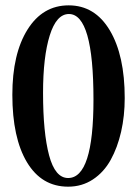

<svg xmlns="http://www.w3.org/2000/svg" viewBox="-20 -683 509 714"><path d="M233.4 11.2Q134.8 11.2 80.3 -79.6Q25.9 -170.4 25.9 -330.6Q25.9 -482.9 82.3 -573Q138.7 -663.1 235.4 -663.1Q333 -663.1 388.4 -570.1Q443.8 -477.1 443.8 -318.4Q443.8 -252 430.4 -193.1Q417 -134.3 391.6 -88.4Q366.2 -42.5 325.4 -15.6Q284.7 11.2 233.4 11.2ZM233.4 -21Q327.6 -21 327.6 -312.5Q327.6 -630.9 236.3 -630.9Q189.9 -630.9 165 -551.3Q140.1 -471.7 140.1 -337.4Q140.1 -189.5 162.6 -105.2Q185.1 -21 233.4 -21Z"/></svg>

Font: Elstob 14pt SemiBold
Style: Regular
Weight: 600
Designer: Peter S. Baker
Version: Version 1.015